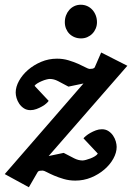

<svg xmlns="http://www.w3.org/2000/svg" viewBox="-36 -746 554 805"><path d="M168 -91.8 231 -105Q257.8 -90.8 275.4 -82Q293 -73.2 310.1 -73.2Q315.4 -73.2 324.7 -75.7Q334 -78.1 344 -82Q354 -85.9 362.3 -91.1Q370.6 -96.2 374 -102.1L314 -166Q316.4 -169.4 324.2 -176Q332 -182.6 342.8 -188.7Q353.5 -194.8 366 -199.5Q378.4 -204.1 391.1 -204.1Q407.2 -204.1 418.9 -196.3Q430.7 -188.5 438.2 -177.2Q445.8 -166 449.5 -153.1Q453.1 -140.1 453.1 -129.9Q453.1 -106 439.2 -80.8Q425.3 -55.7 401.4 -35.2Q377.4 -14.6 346.2 -1.7Q314.9 11.2 279.8 11.2Q254.4 11.2 231.7 4.6Q209 -2 190.9 -9.8Q172.9 -17.6 160.4 -24.2Q147.9 -30.8 143.1 -30.8Q136.2 -30.8 130.6 -30Q125 -29.3 122.1 -24.9L85 39.1L-16.1 -16.1L314 -396L251 -382.8Q224.6 -397 207.3 -406Q189.9 -415 172.9 -415Q167.5 -415 158.2 -412.6Q148.9 -410.2 139.2 -406Q129.4 -401.9 120.8 -396.7Q112.3 -391.6 108.9 -386.2L168 -323.2Q165.5 -318.8 158.2 -312.3Q150.9 -305.7 140.1 -299.6Q129.4 -293.5 116.7 -288.8Q104 -284.2 91.8 -284.2Q75.7 -284.2 64 -292Q52.2 -299.8 44.7 -311Q37.1 -322.3 33.4 -335Q29.8 -347.7 29.8 -357.9Q29.8 -381.8 43.7 -407Q57.6 -432.1 81.5 -452.9Q105.5 -473.6 136.7 -486.8Q168 -500 203.1 -500Q228.5 -500 251.2 -493.2Q273.9 -486.3 292 -478.3Q310.1 -470.2 322.5 -463.6Q335 -457 339.8 -457Q346.7 -457 351.8 -458Q356.9 -459 360.8 -462.9L388.2 -525.9L498 -470.2ZM370.6 -652.8Q370.6 -639.2 365.5 -626.7Q360.4 -614.3 351.3 -605Q342.3 -595.7 330.1 -590.3Q317.9 -585 303.7 -585Q289.1 -585 276.6 -590.1Q264.2 -595.2 255.1 -604.2Q246.1 -613.3 241 -625.7Q235.8 -638.2 235.8 -652.8Q235.8 -668 240.7 -681.2Q245.6 -694.3 254.4 -704.3Q263.2 -714.4 275.4 -720.2Q287.6 -726.1 302.7 -726.1Q317.4 -726.1 329.8 -720.5Q342.3 -714.8 351.3 -704.8Q360.4 -694.8 365.5 -681.4Q370.6 -668 370.6 -652.8Z"/></svg>

Font: Charis SIL Phon
Style: Bold Italic
Weight: 700
Italic angle: -11°
Foundry: SIL International
Version: Version 5.000